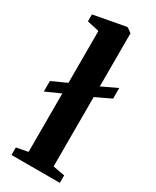

<svg xmlns="http://www.w3.org/2000/svg" viewBox="-209 -875 756 932"><g transform="rotate(30 169.0 -409.0)"><path d="M33 0V-42L97.5 -54.5V-382L15 -345V-404L97.5 -441.5V-732L30 -747.5V-786L204 -818.5H213L238 -800V-502.5L323.5 -543V-483.5L238 -443V-54L304 -42V0Z"/></g></svg>

Font: Merriweather 72pt
Style: Bold
Weight: 700
Version: Version 2.100